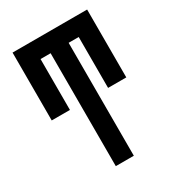

<svg xmlns="http://www.w3.org/2000/svg" viewBox="-178 -623 855 941"><g transform="rotate(-30 250.0 -152.5)"><path d="M199 215V-424H142V-136H39V-520H461V-136H358V-424H301V215Z"/></g></svg>

Font: Iosevka SS04
Style: Bold
Weight: 700
Monospace: yes
Designer: Belleve Invis
Foundry: Belleve Invis
Version: Version 19.0.0; ttfautohint (v1.8.4)